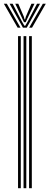

<svg xmlns="http://www.w3.org/2000/svg" viewBox="-43 -990 260 1010"><path d="M109.9 0V-800H124.4V0ZM51.9 0V-800H66.4V0ZM80.9 0V-800H95.4V0ZM-22.6 -970.2H-7.1L64.9 -844.4H49.8ZM7.6 -970.2H23.5L72.9 -876L85.4 -854.7H89.8L102.4 -876L151.7 -970.2H167.6L97.7 -844.4H77.6ZM37.4 -970.2H53.3L82.4 -902.4L86.2 -887.8H89L92.9 -902.4L122.4 -970.2H138.3L101.2 -893.1L92.1 -873.2H83.2L73.9 -893.1ZM182.3 -970.2H197.8L125.5 -844.4H110.4Z"/></svg>

Font: Big Shoulders Inline Display SC Thin
Style: Regular
Weight: 100
Designer: Patric King
Foundry: XO Type Co
Version: Version 2.002